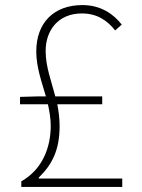

<svg xmlns="http://www.w3.org/2000/svg" viewBox="-20 -737 561 757"><path d="M133 -33V-37C185 -88 215 -144 215 -241C215 -271 211 -299 206 -326H383V-357H198C182 -419 160 -474 160 -536C160 -617 209 -684 303 -684C364 -684 404 -655 434 -617L460 -640C429 -680 379 -717 305 -717C192 -717 123 -647 123 -534C123 -473 144 -415 161 -357H132L59 -355V-326H169C175 -298 180 -270 180 -241C180 -155 147 -69 64 -22V0H462V-33Z"/></svg>

Font: Source Han Sans CN ExtraLight
Style: Regular
Weight: 250
Designer: Ryoko NISHIZUKA (kana & ideographs); Paul D. Hunt (Latin, Greek & Cyrillic); Wenlong ZHANG (bopomofo); Sandoll Communica
Foundry: Adobe Systems Incorporated
Version: Version 1.004;PS 1.004;hotconv 16.6.51;makeotf.lib2.5.65220